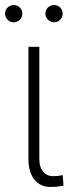

<svg xmlns="http://www.w3.org/2000/svg" viewBox="-23 -730 276 757"><path d="M89.1 -545.5V-101.9C89.1 -30.9 125.4 7.1 175.1 7.1C203.1 7.1 221.2 3.6 227.3 1.8L224.4 -39.8C221.2 -38.4 205.3 -35.5 185 -35.5C156.6 -35.5 132.1 -57.2 132.1 -101.9V-545.5ZM30.9 -642C50.1 -642 65 -658 65 -676.1C65 -695.3 50.1 -710.2 30.9 -710.2C12.8 -710.2 -3.2 -695.3 -3.2 -676.1C-3.2 -658 12.8 -642 30.9 -642ZM190 -642C209.2 -642 224.1 -658 224.1 -676.1C224.1 -695.3 209.2 -710.2 190 -710.2C171.9 -710.2 155.9 -695.3 155.9 -676.1C155.9 -658 171.9 -642 190 -642Z"/></svg>

Font: Karasuma Gothic
Style: Thin
Weight: 200
Designer: Rasmus Andersson / Ryoko Ishizuka
Foundry: rsms
Version: Version 1.00